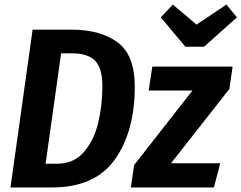

<svg xmlns="http://www.w3.org/2000/svg" viewBox="-20 -822 1059 842"><path d="M571 -442Q571 -246 484 -123Q397 0 208 0H26L123 -692H293Q420 -692 495.5 -636.5Q571 -581 571 -442ZM248 -588 180 -104H231Q303 -104 347.5 -155Q392 -206 410.5 -283Q429 -360 429 -444Q429 -525 396 -556.5Q363 -588 301 -588ZM986 -432 730 -106H946L918 0H554L568 -98L824 -425H632L648 -530H1000ZM1019 -746 875 -617H793L685 -746L738 -802L842 -714L973 -802Z"/></svg>

Font: Fira Sans Condensed SemiBold
Style: Italic
Weight: 600
Width: 3
Italic angle: -8°
Designer: bBox Type GmbH & Carrois Corporate GbR & Edenspiekermann AG
Foundry: bBox Type GmbH & Carrois Corporate GbR & Edenspiekermann AG
Version: Version 4.301